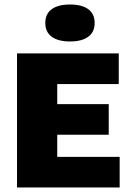

<svg xmlns="http://www.w3.org/2000/svg" viewBox="-20 -832 584 852"><path d="M55.5 0V-595H507V-459H234V-136H511V0ZM172.5 -234V-370H462.5V-234ZM290.5 -648Q238 -648 209.5 -669Q181 -690 181 -730Q181 -770.5 209.5 -791.2Q238 -812 290.5 -812Q343.5 -812 371.8 -791.2Q400 -770.5 400 -730Q400 -690 371.8 -669Q343.5 -648 290.5 -648Z"/></svg>

Font: Encode Sans SC SemiCondensed ExtraBold
Style: Regular
Weight: 800
Width: 4
Designer: Multiple Designers
Foundry: Impallari Type
Version: Version 3.002